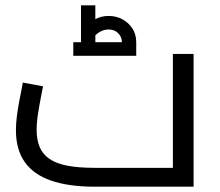

<svg xmlns="http://www.w3.org/2000/svg" viewBox="-20 -703 830 723"><path d="M337 0Q238 0 172 -23Q106 -46 73 -93Q40 -140 40 -213Q40 -237 43.5 -265Q47 -293 52 -319.5Q57 -346 61 -365.5Q65 -385 66 -392L142 -378Q139 -362 133.5 -334Q128 -306 123 -274Q118 -242 118 -213Q118 -176 129.5 -149Q141 -122 166.5 -104.5Q192 -87 234 -79Q276 -71 337 -71H631V-500H709V0ZM285 -544Q285 -573 299 -595Q313 -617 337 -630Q361 -643 389 -643Q418 -643 441.5 -630Q465 -617 479 -595Q493 -573 493 -544H439Q439 -564 425 -578Q411 -592 389 -592Q375 -592 361 -585.5Q347 -579 338 -568.5Q329 -558 329 -544ZM256 -493V-544H493V-493ZM285 -544V-683H339V-544Z"/></svg>

Font: Cairo
Style: Regular
Weight: 400
Designer: Mohamed Gaber, Accademia di Belle Arti di Urbino
Foundry: Kief Type Foundry, Accademia di Belle Arti di Urbino
Version: Version 3.120